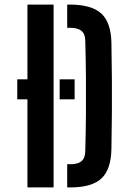

<svg xmlns="http://www.w3.org/2000/svg" viewBox="-20 -820 556 840"><path d="M100 0V-385.5H55.5V-473H100V-800H214.5V0ZM274 0V-101.5H287.5Q321.5 -101.5 337 -115.2Q352.5 -129 353 -157.5Q355.5 -244.5 356 -322.5Q356.5 -400.5 356 -478.5Q355.5 -556.5 353 -643.5Q352.5 -671.5 336.2 -685Q320 -698.5 284.5 -698.5H274V-800H284.5Q380.5 -800 423.2 -760.8Q466 -721.5 467.5 -631Q469 -548.5 469.5 -474.5Q470 -400.5 469.5 -326.2Q469 -252 467.5 -169.5Q466 -79 424 -39.5Q382 0 287.5 0ZM241 -473H306.5V-385.5H241Z"/></svg>

Font: Big Shoulders Stencil Text
Style: Bold
Weight: 700
Designer: Patric King
Foundry: XO Type Co
Version: Version 1.000